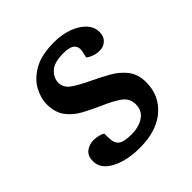

<svg xmlns="http://www.w3.org/2000/svg" viewBox="-151 -635 761 761"><g transform="rotate(-45 229.5 -254.5)"><path d="M221 -47Q263 -47 290.5 -65.5Q318 -84 318 -120Q318 -154 289 -174Q260 -194 217 -212Q181 -228 146.5 -246.5Q112 -265 90 -294Q68 -323 68 -370Q68 -402 86.5 -437.5Q105 -473 147.5 -498Q190 -523 263 -523Q305 -523 340.5 -510.5Q376 -498 397.5 -475.5Q419 -453 419 -423Q419 -399 404 -385Q389 -371 367 -371Q349 -371 333.5 -377Q318 -383 310 -390L316 -417Q321 -439 308 -452.5Q295 -466 258 -466Q205 -466 183 -444.5Q161 -423 161 -397Q161 -368 189.5 -349Q218 -330 259 -311Q295 -294 329.5 -274.5Q364 -255 386.5 -226Q409 -197 409 -152Q409 -79 355.5 -32.5Q302 14 208 14Q135 14 86.5 -11.5Q38 -37 38 -80Q38 -110 56.5 -124Q75 -138 99 -138Q112 -138 126 -134.5Q140 -131 147 -126L148 -99Q148 -72 163.5 -59.5Q179 -47 221 -47Z"/></g></svg>

Font: Literata 12pt Medium
Style: Italic
Weight: 500
Italic angle: -2°
Designer: Latin by Veronika Burian and Jose Scaglione. Greek by Irene Vlachou. Cyrillic by Vera Evstafieva
Foundry: TypeTogether
Version: Version 3.002